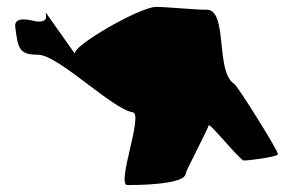

<svg xmlns="http://www.w3.org/2000/svg" viewBox="-20 -646 846 554"><path d="M24 -568C32 -506 35 -488 90 -488C148 -488 304 -331 363 -322C395 -317 314 -111 348 -112C368 -112 516 -112 516 -146C516 -152 582 -278 582 -284C582 -296 671 -185 683 -183C693 -182 780 -193 782 -201C782 -213 664 -400 656 -404C600 -438 639 -621 575 -618C553 -617 449 -627 429 -626C380 -624 188 -513 196 -491L112 -610C112 -606 113 -602 113 -596C113 -582 88 -582 76 -586C60 -590 20 -598 24 -568Z"/></svg>

Font: Alpina
Style: Regular
Weight: 400
Version: Version 0.9